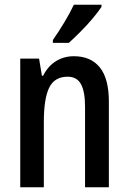

<svg xmlns="http://www.w3.org/2000/svg" viewBox="-20 -786 540 806"><path d="M290 -550Q361 -550 399 -503Q437 -456 437 -360V0H337V-339Q337 -401 320 -432.5Q303 -464 264 -464Q209 -464 186.5 -418Q164 -372 164 -274V0H65V-540H144L156 -468H161Q181 -508 214.5 -529Q248 -550 290 -550ZM406 -766V-757Q393 -737 369 -708.5Q345 -680 317.5 -652.5Q290 -625 269 -606H202V-618Q227 -654 250.5 -693Q274 -732 290 -766Z"/></svg>

Font: Avrile Sans Condensed Medium
Style: Regular
Weight: 500
Width: 3
Designer: Monotype Design Team
Foundry: Monotype Imaging Inc.
Version: Version 2.001;September 10, 2019;FontCreator 11.5.0.2425 64-